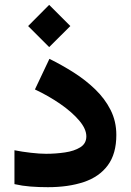

<svg xmlns="http://www.w3.org/2000/svg" viewBox="-20 -778 543 797"><path d="M184.1 -757.8 272 -669.9 184.1 -582.5 96.7 -669.9ZM171.4 -139.6Q211.4 -139.6 249.8 -145.3Q288.1 -150.9 313.2 -166.5Q338.4 -182.1 338.4 -211.9Q338.4 -242.7 308.8 -277.6Q279.3 -312.5 230.7 -346.2Q182.1 -379.9 125 -406.7L185.1 -533.7Q236.8 -508.3 286.4 -476.8Q335.9 -445.3 375.7 -406.7Q415.5 -368.2 439.2 -321.3Q462.9 -274.4 462.9 -217.8Q462.9 -139.6 427.5 -91.8Q392.1 -43.9 328.1 -22.5Q264.2 -1 178.7 -1Q139.6 -1 106 -3.7Q72.3 -6.3 40 -13.7V-154.3Q71.8 -147.9 108.2 -143.8Q144.5 -139.6 171.4 -139.6Z"/></svg>

Font: Vazirmatn FD ExtraBold
Style: Regular
Weight: 800
Designer: Saber Rastikerdar
Foundry: Saber Rastikerdar
Version: Version 33.003